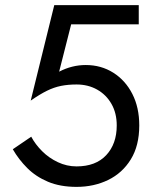

<svg xmlns="http://www.w3.org/2000/svg" viewBox="-20 -720 604 750"><path d="M524 -230Q524 -151 491 -97.5Q458 -44 402.5 -17Q347 10 279 10Q215 10 167.5 -10Q120 -30 86.5 -63.5Q53 -97 30 -137L102 -186Q118 -156 144.5 -129.5Q171 -103 206 -86.5Q241 -70 279 -70Q354 -70 395 -114Q436 -158 436 -230Q436 -278 415.5 -314Q395 -350 359.5 -370Q324 -390 279 -390Q246 -390 218.5 -384.5Q191 -379 163.5 -365.5Q136 -352 100 -327L192 -700H522V-625H258L211 -440Q261 -466 315 -466Q375 -466 422.5 -436Q470 -406 497 -353Q524 -300 524 -230Z"/></svg>

Font: Von Book
Style: Regular
Weight: 400
Version: Version 4.000; ttfautohint (v1.8.4.7-5d5b)